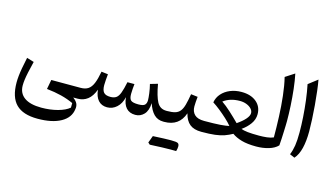

<svg xmlns="http://www.w3.org/2000/svg" viewBox="-109 -1135 3106 1793"><g transform="rotate(15 1444.0 -238.0)"><path d="M165.5 -225.1Q149.4 -160.2 140.1 -116.7Q130.9 -73.2 127 -43.2Q123 -13.2 123 12.7Q123 88.4 179.4 128.7Q235.8 168.9 343.3 168.9Q429.2 168.9 502 149.2Q574.7 129.4 611.8 96.7L612.3 52.7Q556.6 26.9 492.7 10.7Q428.7 -5.4 350.6 -13.7L367.7 -105H651.4V0H607.9Q639.2 23.4 649.9 46.6Q660.6 69.8 655.3 99.6Q645.5 183.6 561.3 230.7Q477.1 277.8 335.9 277.8Q194.8 277.8 127.7 210.4Q60.5 143.1 60.5 1Q60.5 -29.8 64 -63.2Q67.4 -96.7 75.2 -140.6Q83 -184.6 96.2 -246.1Z M1208.5 6.8Q1152.3 6.8 1120.4 -28.3Q1088.4 -63.5 1083 -130.4Q1067.9 -65.4 1027.8 -29.3Q987.8 6.8 935.5 6.8Q882.3 6.8 850.3 -28.6Q818.4 -64 812 -130.4Q787.1 -63 746.1 -31.5Q705.1 0 651.4 0Q634.8 0 634.8 -33.2V-71.8Q634.8 -105 651.4 -105Q695.8 -105 723.9 -123.8Q752 -142.6 769.8 -185.5Q787.6 -228.5 800.8 -301.3L864.7 -293.5Q861.8 -266.6 859.6 -235.4Q857.4 -204.1 857.4 -187Q857.4 -138.2 876.2 -116.7Q895 -95.2 940.9 -95.2Q975.6 -95.2 996.6 -109.9Q1017.6 -124.5 1031.7 -162.4Q1045.9 -200.2 1060.1 -269H1127.9Q1125.5 -252.4 1123.3 -221.9Q1121.1 -191.4 1121.1 -171.9Q1121.1 -127 1138.9 -111.1Q1156.7 -95.2 1210.9 -95.2Q1258.8 -95.2 1273.9 -110.6Q1289.1 -126 1289.1 -155.8Q1289.1 -178.2 1283.7 -220.7Q1278.3 -263.2 1267.1 -307.6L1339.4 -328.6Q1359.9 -212.4 1388.9 -158.7Q1418 -105 1480.5 -105H1486.3V0H1479Q1422.4 0 1386.5 -36.4Q1350.6 -72.8 1329.6 -138.7Q1326.2 -64.9 1292 -29.1Q1257.8 6.8 1208.5 6.8Z M1614.3 233.9Q1545.9 233.9 1412.1 240.7L1394 224.1Q1400.9 206.1 1407 189.2Q1413.1 172.4 1419.4 155.8Q1537.1 149.4 1592.5 149.4Q1647.9 149.4 1660.9 157.7Q1673.8 166 1673.8 188Q1673.8 210 1666 234.4ZM1486.3 0Q1469.7 0 1469.7 -33.2V-71.8Q1469.7 -105 1486.3 -105Q1533.2 -105 1563 -113.5Q1592.8 -122.1 1611.1 -144.5Q1629.4 -167 1640.9 -208.3Q1652.3 -249.5 1663.1 -314.5L1728.5 -306.6Q1725.6 -279.3 1723.9 -255.4Q1722.2 -231.4 1722.2 -212.4Q1722.2 -162.6 1752 -133.8Q1781.7 -105 1845.2 -105H1845.7V0H1845.2Q1773.4 0 1733.4 -32.5Q1693.4 -64.9 1676.3 -133.3Q1630.9 0 1486.3 0Z M2114.7 -457Q2204.1 -457 2257.8 -412.6Q2311.5 -368.2 2311.5 -293.9Q2311.5 -243.7 2280.5 -200.2Q2249.5 -156.7 2201.7 -123.5Q2223.1 -114.3 2265.4 -109.6Q2307.6 -105 2375.5 -105H2376V0H2375.5Q2290 0 2234.1 -16.1Q2178.2 -32.2 2140.6 -59.6Q2104.5 -39.6 2066.9 -26.1Q2029.3 -12.7 1977.3 -6.3Q1925.3 0 1845.7 0Q1839.4 0 1834.2 -7.6Q1829.1 -15.1 1829.1 -33.2V-71.8Q1829.1 -105 1845.7 -105Q1944.8 -105 2000.5 -109.1Q2056.2 -113.3 2085.4 -120.6Q2062.5 -148.4 2027.6 -180.7Q1992.7 -212.9 1954.6 -243.4Q1916.5 -273.9 1883.3 -294.9Q1891.6 -343.3 1923.6 -379.6Q1955.6 -416 2005.1 -436.5Q2054.7 -457 2114.7 -457ZM2121.6 -372.1Q2025.4 -372.1 1962.4 -323.7Q2002 -297.4 2050.8 -252.7Q2099.6 -208 2143.6 -163.6Q2192.9 -196.8 2221.4 -229.2Q2250 -261.7 2250 -288.1Q2250 -311 2232.4 -330.1Q2214.8 -349.1 2185.5 -360.6Q2156.2 -372.1 2121.6 -372.1Z M2553.2 -753.4Q2566.9 -688.5 2575.7 -609.9Q2584.5 -531.2 2588.9 -451.7Q2593.3 -372.1 2593.3 -303.7Q2593.3 -290.5 2592.5 -262.7Q2591.8 -234.9 2590.3 -200Q2588.9 -165 2587.2 -129.9Q2585.4 -94.7 2583 -66.4Q2551.8 -33.2 2495.6 -16.6Q2439.5 0 2376 0Q2359.4 0 2359.4 -33.2V-71.8Q2359.4 -105 2376 -105Q2414.1 -105 2451.4 -109.1Q2488.8 -113.3 2514.2 -125Q2514.2 -222.2 2510 -324.5Q2505.9 -426.8 2495.1 -522.9Q2484.4 -619.1 2465.3 -696.3Z M2776.9 -754.4Q2785.2 -710.4 2792.7 -647.2Q2800.3 -584 2806.2 -514.2Q2812 -444.3 2815.2 -378.7Q2818.4 -313 2818.4 -264.6Q2818.4 -170.4 2801.5 -101.3Q2784.7 -32.2 2748.5 8.3L2700.7 -12.2Q2718.3 -54.7 2726.1 -104Q2733.9 -153.3 2733.9 -231.4Q2733.9 -300.8 2728.8 -379.4Q2723.6 -458 2713.9 -537.1Q2704.1 -616.2 2689.5 -687Z"/></g></svg>

Font: Pinar Medium
Style: Regular
Weight: 500
Designer: Amin Abedi
Version: Version 3.000